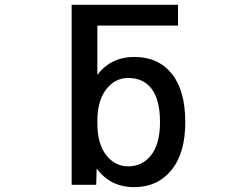

<svg xmlns="http://www.w3.org/2000/svg" viewBox="-20 -771 1040 802"><path d="M648.4 -260.7Q648.4 -353.5 613.8 -399.4Q579.1 -445.3 515.6 -445.3Q460 -445.3 423.3 -397.5Q386.7 -349.6 386.7 -265.6V-255.9Q386.7 -170.9 423.3 -123.5Q460 -76.2 515.6 -76.2Q575.2 -76.2 611.8 -123.5Q648.4 -170.9 648.4 -260.7ZM383.8 -67.4 381.8 1H279.3V-751H723.6V-664.1H386.7V-458Q443.4 -533.2 541 -533.2Q640.6 -533.2 697.3 -463.4Q753.9 -393.6 753.9 -260.7Q753.9 -130.9 695.8 -60.1Q637.7 10.7 541 10.7Q440.4 10.7 383.8 -67.4Z"/></svg>

Font: Gen Shin Gothic Monospace Medium
Style: Regular
Weight: 500
Designer: [Source Han Sans]
Ryoko NISHIZUKA  (kana & ideographs); Paul D. Hunt (Latin, Greek & Cyrillic); Wenlong ZHANG  (bopomofo
Version: Version 1.002.20150607